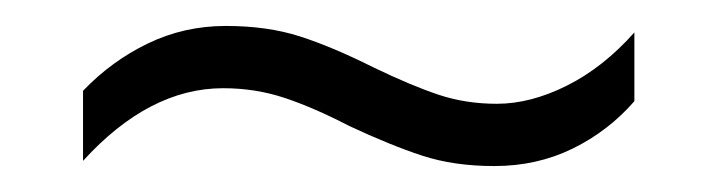

<svg xmlns="http://www.w3.org/2000/svg" viewBox="-20 -427 554 148"><path d="M249 -330Q222 -344 199.5 -351.5Q177 -359 152 -359Q95 -359 44 -303V-357Q66 -380 94 -393.5Q122 -407 154 -407Q186 -407 211 -399Q236 -391 268 -375Q297 -361 318 -354Q339 -347 363 -347Q389 -347 417 -361Q445 -375 469 -402V-349Q449 -326 421.5 -312.5Q394 -299 361 -299Q330 -299 305.5 -307Q281 -315 249 -330Z"/></svg>

Font: Noto Sans Lao Looped SemiCondensed Light
Style: Regular
Weight: 300
Width: 4
Designer: Mark Frömberg, Ben Mitchell
Foundry: The Fontpad Ltd
Version: Version 1.002; ttfautohint (v1.8.4.7-5d5b)